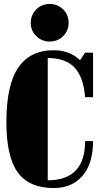

<svg xmlns="http://www.w3.org/2000/svg" viewBox="-20 -934 500 966"><path d="M250 12.2Q127 12.2 69.6 -66.2Q12.2 -144.5 12.2 -319.8Q12.2 -506.3 71.8 -593.8Q131.3 -681.2 250 -681.2Q331.1 -681.2 382.8 -630.9L408.2 -668.9H448.2V-444.8H408.2Q399.9 -547.4 354.5 -594.7Q309.1 -642.1 220.2 -642.1V-26.9Q408.2 -26.9 408.2 -224.1H448.2Q448.2 -110.8 395 -49.3Q341.8 12.2 250 12.2ZM134.8 -818.8Q134.8 -859.4 162.4 -886.7Q189.9 -914.1 230 -914.1Q270 -914.1 297.6 -886.7Q325.2 -859.4 325.2 -818.8Q325.2 -779.3 297.6 -752.2Q270 -725.1 230 -725.1Q189.9 -725.1 162.4 -752.2Q134.8 -779.3 134.8 -818.8Z"/></svg>

Font: Lletraferida
Style: Heavy
Weight: 900
Designer: Josep Patau Bellart
Foundry: Josep Patau Bellart
Version: Version 1.000